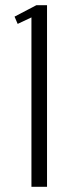

<svg xmlns="http://www.w3.org/2000/svg" viewBox="-20 -719 280 739"><path d="M101 0V-652L48 -627L36 -655L120 -699H161V0Z"/></svg>

Font: Moniqa Paragraph
Style: Regular
Weight: 400
Designer: Rajesh Rajput
Foundry: Rajesh Rajput
Version: Version 1.000